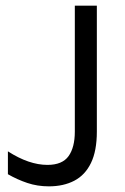

<svg xmlns="http://www.w3.org/2000/svg" viewBox="-20 -648 444 680"><path d="M153 12Q112.5 12 76.8 0Q41 -12 8 -31V-112Q82.5 -64 148 -64Q200.5 -64 222.8 -95Q245 -126 245 -182V-628H323V-182Q323 -113.5 302.2 -70.8Q281.5 -28 243.2 -8Q205 12 153 12Z"/></svg>

Font: Betina Sans
Style: Regular
Weight: 400
Designer: Jonathan Pinhorn (font) & Cristiano Sobral (main changes)
Version: Version 2.001;April 28, 2021;FontCreator 13.0.0.2655 32-bit;